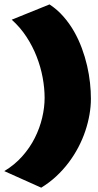

<svg xmlns="http://www.w3.org/2000/svg" viewBox="-49 -782 451 883"><path d="M369.1 -328.1Q369.1 -292.5 362.5 -254.9Q356 -217.3 343.3 -179.4Q330.6 -141.6 311.3 -104.7Q292 -67.9 266.6 -34.2Q241.2 -0.5 209.7 28.8Q178.2 58.1 140.6 81.1L-29.3 4.9Q18.1 -23.4 53.2 -63Q88.4 -102.5 111.1 -147.7Q133.8 -192.9 145 -240.5Q156.2 -288.1 156.2 -332Q156.2 -376.5 147.2 -425.3Q138.2 -474.1 119.6 -521.7Q101.1 -569.3 72.5 -613Q43.9 -656.7 4.9 -691.4L178.7 -761.7Q214.4 -738.3 242.4 -706.3Q270.5 -674.3 291.5 -637.5Q312.5 -600.6 327.4 -560.3Q342.3 -520 351.6 -479.7Q360.8 -439.5 365 -400.6Q369.1 -361.8 369.1 -328.1Z"/></svg>

Font: Luckiest Guy RUS-BEL-UKR
Style: Regular
Weight: 400
Designer: Astigmatic (AOETI)
Foundry: Astigmatic (AOETI)
Version: Version 1.00 March 11, 2019, initial release